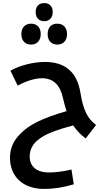

<svg xmlns="http://www.w3.org/2000/svg" viewBox="-20 -905 710 1249"><path d="M268 -767C300 -767 323 -789 323 -826C323 -865 300 -885 268 -885C237 -885 212 -868 212 -826C212 -786 237 -767 268 -767ZM182 -615C221 -615 245 -642 245 -683C245 -725 222 -751 182 -751C145 -751 119 -727 119 -683C119 -639 145 -615 182 -615ZM353 -615C392 -615 416 -642 416 -683C416 -725 392 -751 353 -751C313 -751 290 -726 290 -683C290 -641 314 -615 353 -615ZM266 324C327 324 385 316 460 294L445 198C388 211 339 217 298 217C220 217 173 179 173 113C173 57 204 14 264 -20C301 -42 365 -65 456 -89C477 -58 503 -31 537 -4L605 -92C551 -132 522 -185 503 -303C481 -436 404 -502 273 -502C196 -502 107 -479 48 -445L95 -348C149 -378 208 -396 252 -396C327 -396 371 -353 390 -266C397 -236 404 -208 413 -182C252 -136 166 -91 113 -35C68 8 45 60 45 121C45 246 132 324 266 324Z"/></svg>

Font: Noto Kufi Arabic SemiBold
Style: Regular
Weight: 600
Designer: Monotype Design Team, David Williams, Khaled Hosny
Foundry: Google LLC
Version: Version 2.109